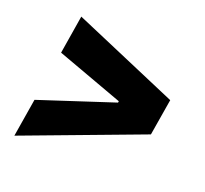

<svg xmlns="http://www.w3.org/2000/svg" viewBox="-106 -719 904 846"><g transform="rotate(20 345.5 -296.0)"><path d="M604 -210 40.5 1 69.8 -177.7 425.3 -293.9 418.5 -285.2 422.4 -305.7 426.3 -296.9 108.9 -413.1 138.2 -592.8 632.3 -380.9Z"/></g></svg>

Font: Inter 17pt Black
Style: Italic
Weight: 900
Italic angle: -9.3988°
Version: Version 4.001;git-66647c0bb